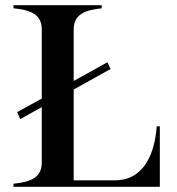

<svg xmlns="http://www.w3.org/2000/svg" viewBox="-20 -720 683 740"><path d="M394 -480 264 -408V-607C264 -666 311 -682 372 -688V-700H32V-688C95 -682 141 -666 141 -607V-340L46 -288L58 -261L141 -307V-93C141 -34 95 -18 32 -12V0H596V-233H584C577 -134 538 -25 423 -25H264V-375L406 -454Z"/></svg>

Font: Sprat Medium
Style: Regular
Weight: 500
Designer: Ethan Nakache
Foundry: Collletttivo
Version: Version 2.000;Glyphs 3.2 (3217)